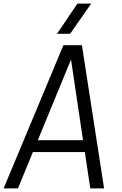

<svg xmlns="http://www.w3.org/2000/svg" viewBox="-40 -1037 671 1057"><path d="M462 -851ZM346 -851H274L386 -1017H462ZM533 0H457L427 -200H141L59 0H-20L309 -788H411ZM417 -265 351 -709 168 -265Z"/></svg>

Font: Tanohe Sans
Style: Italic
Weight: 400
Designer: Village Type and Design LLC & Cristiano Sobral
Foundry: Cooper Hewitt Smithsonian Design Museum
Version: Version 1.00;September 29, 2021;FontCreator 13.0.0.2655 64-b